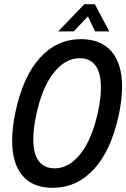

<svg xmlns="http://www.w3.org/2000/svg" viewBox="-20 -887 603 917"><path d="M38 -215Q38 -279 54 -353Q90 -522 171 -611Q252 -700 367 -700Q462 -700 512.5 -641.5Q563 -583 563 -473Q563 -410 547 -337Q511 -169 429 -79.5Q347 10 231 10Q137 10 87.5 -48Q38 -106 38 -215ZM448 -353Q462 -416 462 -470Q462 -539 436 -574Q410 -609 361 -609Q291 -609 235.5 -538Q180 -467 153 -337Q139 -274 139 -221Q139 -153 165 -118Q191 -83 241 -83Q310 -83 365 -153Q420 -223 448 -353ZM383 -867H433L502 -737H434L400 -809L332 -737H258Z"/></svg>

Font: Decalotype Medium Italic
Style: Regular
Weight: 500
Italic angle: -12°
Designer: Alfredo Marco Pradil
Foundry: Alfredo Marco Pradil
Version: Version 1.0